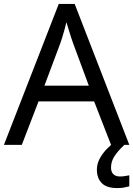

<svg xmlns="http://www.w3.org/2000/svg" viewBox="-20 -737 679 977"><path d="M545 0 459 -221H176L91 0H0L279 -717H360L638 0ZM352 -517Q349 -525 342 -546Q335 -567 328.5 -589.5Q322 -612 318 -624Q313 -604 307.5 -583.5Q302 -563 296.5 -546Q291 -529 287 -517L206 -301H432ZM545 116Q545 138 557 149.5Q569 161 590 161Q607 161 618.5 158.5Q630 156 638 155V211Q624 215 610 217.5Q596 220 576 220Q523 220 498 195Q473 170 473 126Q473 97 487.5 70Q502 43 523.5 21Q545 -1 565 -15L613 0Q579 32 562 58.5Q545 85 545 116Z"/></svg>

Font: Noto Sans Lisu
Style: Regular
Weight: 400
Designer: Monotype Design Team. David Williams.
Foundry: Monotype Imaging Inc.
Version: Version 2.102